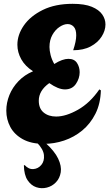

<svg xmlns="http://www.w3.org/2000/svg" viewBox="-20 -746 577 1005"><path d="M210 7Q143 7 99 -17.5Q55 -42 34 -81.5Q13 -121 13 -167Q13 -208 29 -248Q45 -288 76.5 -321Q108 -354 153 -373Q112 -399 91.5 -435.5Q71 -472 71 -512Q71 -564 105 -613Q139 -662 204 -694Q269 -726 360 -726Q423 -726 460.5 -710.5Q498 -695 515 -670.5Q532 -646 532 -618Q532 -586 512 -554.5Q492 -523 454.5 -503Q417 -483 363 -483Q379 -530 379 -561Q379 -592 366 -606Q353 -620 334 -620Q314 -620 291.5 -605Q269 -590 254 -563Q239 -536 239 -500Q239 -481 245 -457.5Q251 -434 264 -411Q286 -425 304.5 -431.5Q323 -438 338 -438Q369 -438 383 -416.5Q397 -395 397 -368Q397 -336 377.5 -307Q358 -278 320 -278Q285 -278 238 -311Q183 -272 183 -219Q183 -178 208.5 -157Q234 -136 274 -136Q325 -136 388 -171.5Q451 -207 500 -278L508 -273Q506 -203 479.5 -150.5Q453 -98 410.5 -63Q368 -28 316 -10.5Q264 7 210 7ZM105 120 109 118Q130 141 155 139Q180 137 196.5 117Q213 97 210 66Q207 35 173 0H216Q266 45 284.5 84.5Q303 124 298 155.5Q293 187 273 208Q253 229 225 236Q197 243 170 234Q143 225 124.5 197.5Q106 170 105 120Z"/></svg>

Font: Agbalumo
Style: Regular
Weight: 400
Designer: Raphael Alegbeleye
Foundry: Sorkin Type Co.
Version: Version 1.000; ttfautohint (v1.8.4)